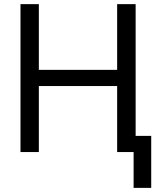

<svg xmlns="http://www.w3.org/2000/svg" viewBox="-20 -727 776 918"><path d="M78 -707.2H165.7V-393H540.1V-707.2H628.5V0H540.1V-315.6H165.7V0H78ZM703 171.3H618.8V-77.3H703Z"/></svg>

Font: Pretendard Variable
Style: Regular
Weight: 400
Designer: Base glyphs from Inter by Rasmus Andersson; Hangul glyphs from Noto Sans CJK(Source Han Sans) by Jang Soo-young and Kang
Foundry: Kil Hyung-jin
Version: Version 1.100;FEAKit 1.0